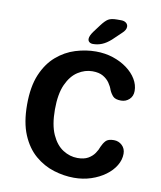

<svg xmlns="http://www.w3.org/2000/svg" viewBox="-89 -870 796 951"><g transform="rotate(10 309.5 -394.5)"><path d="M347.5 10Q296.5 10 245 -6Q193.5 -22 150.8 -58.5Q108 -95 82.2 -156.2Q56.5 -217.5 56.5 -307Q56.5 -397.5 82.2 -458.5Q108 -519.5 150.8 -556.2Q193.5 -593 245 -609Q296.5 -625 347.5 -625Q393.5 -625 433.8 -611.8Q474 -598.5 504.8 -575.8Q535.5 -553 552.5 -524.5Q569.5 -496 569.5 -465.5Q569.5 -439 552.2 -423Q535 -407 511 -407Q482 -407 470.2 -419.8Q458.5 -432.5 451 -450Q445.5 -467 433.5 -484.2Q421.5 -501.5 401 -513.5Q380.5 -525.5 347.5 -525.5Q309.5 -525.5 274.8 -503.2Q240 -481 218.2 -433Q196.5 -385 196.5 -307Q196.5 -229.5 218.2 -181.5Q240 -133.5 274.8 -111.5Q309.5 -89.5 347.5 -89.5Q380.5 -89.5 401 -101.2Q421.5 -113 433.5 -130.5Q445.5 -148 451 -164.5Q458.5 -182 470.2 -195Q482 -208 511 -208Q535 -208 552.2 -191.8Q569.5 -175.5 569.5 -149.5Q569.5 -119 552.2 -90.2Q535 -61.5 504.2 -39Q473.5 -16.5 433.2 -3.2Q393 10 347.5 10ZM325.5 -659Q314 -659 307 -664.8Q300 -670.5 300 -680.5Q300 -695.5 317.5 -719.5L344.5 -755.5Q363.5 -781 378.2 -790Q393 -799 422 -799H443Q458.5 -799 468 -791.5Q477.5 -784 477.5 -772Q477.5 -755.5 458.5 -738.5L415 -697Q392 -676.5 370.5 -667.8Q349 -659 325.5 -659Z"/></g></svg>

Font: Sono ExtraLight Monospace SemiBold
Style: Regular
Weight: 600
Version: Version 2.112